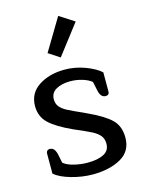

<svg xmlns="http://www.w3.org/2000/svg" viewBox="-116 -823 688 907"><g transform="rotate(-15 228.0 -370.0)"><path d="M332 -706 220 -560 165 -596 259 -753ZM40 -40V-139Q40 -146 44.5 -151Q49 -156 58 -156Q81 -156 89 -122L98 -78Q116 -63 149 -55Q182 -47 216 -47Q264 -47 293.5 -62Q323 -77 323 -111Q323 -135 310.5 -150.5Q298 -166 274 -178.5Q250 -191 189 -217Q112 -252 77.5 -285Q43 -318 43 -369Q43 -432 95 -466Q147 -500 222 -500Q273 -500 321.5 -482Q370 -464 396 -440V-345Q396 -338 391.5 -333.5Q387 -329 378 -329Q355 -329 347 -362L337 -409Q320 -423 291.5 -431.5Q263 -440 233 -440Q192 -440 164.5 -424.5Q137 -409 137 -377Q137 -356 148.5 -341.5Q160 -327 182.5 -315Q205 -303 255 -281L276 -271Q352 -236 384.5 -203.5Q417 -171 417 -116Q417 -49 361.5 -18Q306 13 224 13Q173 13 120 -2Q67 -17 40 -40Z"/></g></svg>

Font: Maitree Medium
Style: Regular
Weight: 500
Designer: CadsonDemak Team
Foundry: CadsonDemak
Version: Version 1.010